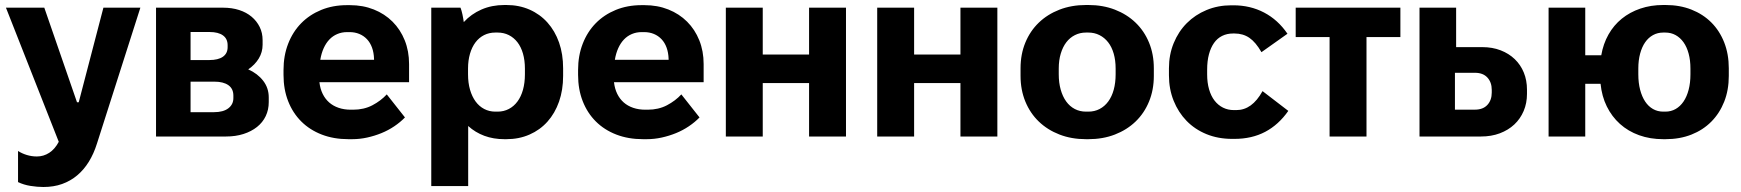

<svg xmlns="http://www.w3.org/2000/svg" viewBox="-20 -551 7029 775"><path d="M155 203.8Q196.8 203.8 230.6 191.7Q264.4 179.6 291.5 156.9Q318.6 134.2 338.6 101.8Q358.6 69.4 371.6 27.8L546.6 -520H397.4L297.8 -138.2H290.8L158.8 -520H4L217.2 21.4Q201.4 51.2 178.6 65.9Q155.8 80.6 128.8 80.6Q108.2 80.6 88.6 74.7Q69 68.8 52.8 58.4V184Q75.6 195 103 199.4Q130.4 203.8 155 203.8Z M609.8 0H892.2Q931.2 0 962.9 -10.2Q994.6 -20.4 1017.5 -38.6Q1040.4 -56.8 1052.6 -82.4Q1064.8 -108 1064.8 -138.8V-157.8Q1064.8 -195.8 1042.4 -224.9Q1020 -254 982 -271Q1009.2 -289.6 1024.6 -315Q1040 -340.4 1040 -370.6V-388.8Q1040 -418.2 1028.2 -442.1Q1016.4 -466 995.6 -483.5Q974.8 -501 945.5 -510.5Q916.2 -520 880.2 -520H609.8ZM749.2 -98.2V-221.4H845.6Q881.6 -221.4 901.8 -207.2Q922 -193 922 -165.2V-155Q922 -129.4 901.6 -113.8Q881.2 -98.2 843.8 -98.2ZM749.2 -308.6V-421.8H825.8Q861.2 -421.8 880 -408.1Q898.8 -394.4 898.8 -368.6V-360.6Q898.8 -335.4 879.8 -322Q860.8 -308.6 824.8 -308.6Z M1386 10.8H1401.8Q1432 10.8 1462 4.2Q1492 -2.4 1519.7 -13.7Q1547.4 -25 1571.7 -41.4Q1596 -57.8 1614.6 -77L1541.2 -170Q1517.4 -144.2 1483.3 -126.2Q1449.2 -108.2 1405.4 -108.2H1396Q1369 -108.2 1346.8 -115.8Q1324.6 -123.4 1308.5 -137.6Q1292.4 -151.8 1282.4 -172.3Q1272.4 -192.8 1269.4 -218.6V-219.2H1631.2V-292.6Q1631.2 -344.6 1613.7 -388.2Q1596.2 -431.8 1564.5 -463.5Q1532.8 -495.2 1488.9 -512.7Q1445 -530.2 1392.6 -530.2H1380.4Q1323.6 -530.2 1276.5 -510.9Q1229.4 -491.6 1195.6 -457.1Q1161.8 -422.6 1143.1 -374.4Q1124.4 -326.2 1124.4 -268.4V-248.8Q1124.4 -190.4 1143.1 -142.6Q1161.8 -94.8 1196.2 -60.6Q1230.6 -26.4 1278.9 -7.8Q1327.2 10.8 1386 10.8ZM1272.8 -309.6Q1277.2 -336 1286.6 -356.7Q1296 -377.4 1309.7 -391.7Q1323.4 -406 1341.6 -413.7Q1359.8 -421.4 1381.4 -421.4H1390.8Q1412.4 -421.4 1430.3 -414Q1448.2 -406.6 1461.3 -392.7Q1474.4 -378.8 1481.7 -358.7Q1489 -338.6 1489.8 -313.2V-309.6Z M1720.8 200H1869.8V-42.4Q1898.4 -16.4 1935.1 -2.8Q1971.8 10.8 2015.8 10.8H2024.2Q2075 10.8 2117.3 -7.8Q2159.7 -26.3 2189.9 -60.1Q2220.1 -93.9 2236.6 -140.9Q2253 -187.8 2253 -244.6V-275.4Q2253 -332.7 2236.6 -379.4Q2220.1 -426.2 2189.9 -459.9Q2159.7 -493.7 2117.3 -512.3Q2075 -530.8 2024.2 -530.8H2015.8Q1965.2 -530.8 1923.5 -512.6Q1881.8 -494.4 1852 -461.8Q1850 -477 1846.6 -492.9Q1843.2 -508.8 1838.8 -520H1720.8ZM1979.4 -100.4Q1954.9 -100.4 1934.5 -111.1Q1914.2 -121.7 1899.8 -141.3Q1885.4 -160.8 1877.3 -188.7Q1869.2 -216.6 1869.2 -251.2V-274.2Q1869.2 -306.9 1877.1 -334.1Q1885 -361.2 1899.4 -380.2Q1913.8 -399.1 1934.1 -409.4Q1954.5 -419.6 1979.4 -419.6H1988.6Q2013.3 -419.6 2033.8 -409.4Q2054.2 -399.1 2068.7 -380.4Q2083.2 -361.6 2091 -334.5Q2098.8 -307.3 2098.8 -274.2V-251.2Q2098.8 -216.6 2091 -188.7Q2083.2 -160.8 2068.7 -141.3Q2054.2 -121.7 2033.8 -111.1Q2013.3 -100.4 1988.6 -100.4Z M2575 10.8H2590.8Q2621 10.8 2651 4.2Q2681 -2.4 2708.7 -13.7Q2736.4 -25 2760.7 -41.4Q2785 -57.8 2803.6 -77L2730.2 -170Q2706.4 -144.2 2672.3 -126.2Q2638.2 -108.2 2594.4 -108.2H2585Q2558 -108.2 2535.8 -115.8Q2513.6 -123.4 2497.5 -137.6Q2481.4 -151.8 2471.4 -172.3Q2461.4 -192.8 2458.4 -218.6V-219.2H2820.2V-292.6Q2820.2 -344.6 2802.7 -388.2Q2785.2 -431.8 2753.5 -463.5Q2721.8 -495.2 2677.9 -512.7Q2634 -530.2 2581.6 -530.2H2569.4Q2512.6 -530.2 2465.5 -510.9Q2418.4 -491.6 2384.6 -457.1Q2350.8 -422.6 2332.1 -374.4Q2313.4 -326.2 2313.4 -268.4V-248.8Q2313.4 -190.4 2332.1 -142.6Q2350.8 -94.8 2385.2 -60.6Q2419.6 -26.4 2467.9 -7.8Q2516.2 10.8 2575 10.8ZM2461.8 -309.6Q2466.2 -336 2475.6 -356.7Q2485 -377.4 2498.7 -391.7Q2512.4 -406 2530.6 -413.7Q2548.8 -421.4 2570.4 -421.4H2579.8Q2601.4 -421.4 2619.3 -414Q2637.2 -406.6 2650.3 -392.7Q2663.4 -378.8 2670.7 -358.7Q2678 -338.6 2678.8 -313.2V-309.6Z M2909.8 0H3058.8V-215.8H3245.8V0H3394.8V-520H3245.8V-330.8H3058.8V-520H2909.8Z M3520.8 0H3669.8V-215.8H3856.8V0H4005.8V-520H3856.8V-330.8H3669.8V-520H3520.8Z M4363.4 10.8H4373.4Q4431.8 10.8 4480.3 -8Q4528.8 -26.8 4563.8 -60.5Q4598.8 -94.2 4618.1 -141.3Q4637.4 -188.4 4637.4 -244.6V-275.4Q4637.4 -332 4618.1 -378.9Q4598.8 -425.8 4563.8 -459.5Q4528.8 -493.2 4480.3 -512Q4431.8 -530.8 4373.4 -530.8H4363.4Q4305 -530.8 4256.5 -512Q4208 -493.2 4173 -459.5Q4138 -425.8 4118.7 -378.9Q4099.4 -332 4099.4 -275.4V-244.6Q4099.4 -188.4 4118.7 -141.3Q4138 -94.2 4173 -60.5Q4208 -26.8 4256.5 -8Q4305 10.8 4363.4 10.8ZM4363.8 -100.4Q4338.8 -100.4 4318.4 -111Q4298 -121.6 4283.7 -141.4Q4269.4 -161.2 4261.5 -189.1Q4253.6 -217 4253.6 -251.2V-274.2Q4253.6 -307.6 4261.7 -334.6Q4269.8 -361.6 4284.1 -380.3Q4298.4 -399 4318.8 -409.3Q4339.2 -419.6 4363.8 -419.6H4373Q4397.6 -419.6 4418 -409.3Q4438.4 -399 4453 -380.3Q4467.6 -361.6 4475.4 -334.6Q4483.2 -307.6 4483.2 -274.2V-251.2Q4483.2 -217 4475.6 -189.1Q4468 -161.2 4453.4 -141.4Q4438.8 -121.6 4418.4 -111Q4398 -100.4 4373 -100.4Z M4953.6 9.6H4962.8Q5033 9.6 5087 -18.9Q5141 -47.4 5180.2 -103.4L5076.2 -183.2Q5054.6 -144.4 5028.4 -125.5Q5002.2 -106.6 4970 -106.6H4961.2Q4936.4 -106.6 4916.5 -116.6Q4896.6 -126.6 4882.4 -145Q4868.2 -163.4 4860.4 -190.3Q4852.6 -217.2 4852.6 -250.6V-269.4Q4852.6 -305 4859.9 -332Q4867.2 -359 4880.4 -377.7Q4893.6 -396.4 4913.1 -406.1Q4932.6 -415.8 4957 -415.8H4963.4Q4997.6 -415.8 5023.2 -398.2Q5048.8 -380.6 5071.8 -340.4L5176.8 -414.8Q5138.2 -471.2 5082.4 -500.4Q5026.6 -529.6 4958.4 -529.6H4949.8Q4896.2 -529.6 4850.2 -510.5Q4804.2 -491.4 4770.5 -457.6Q4736.8 -423.8 4717.6 -377Q4698.4 -330.2 4698.4 -275.4V-247Q4698.4 -191.6 4717.3 -144.5Q4736.2 -97.4 4769.7 -63Q4803.2 -28.6 4850 -9.5Q4896.8 9.6 4953.6 9.6Z M5346.8 0H5495.8V-401.4H5632.6V-520H5210V-401.4H5346.8Z M5709.8 0H5957.8Q5999.8 0 6034 -12.9Q6068.2 -25.8 6092.5 -48.6Q6116.8 -71.4 6130.2 -103Q6143.6 -134.6 6143.6 -171.8V-189Q6143.6 -226.8 6130.8 -258.1Q6118 -289.4 6094.3 -312.2Q6070.6 -335 6037.3 -347.9Q6004 -360.8 5963.2 -360.8H5857.6V-520H5709.8ZM5852.8 -108.4V-257.2H5933.4Q5966.2 -257.2 5983.8 -238Q6001.4 -218.8 6001.4 -188.2V-177.4Q6001.4 -146.8 5983.8 -127.6Q5966.2 -108.4 5933.4 -108.4Z M6693.4 10.8H6703Q6760.4 10.8 6807.3 -7.7Q6854.2 -26.2 6887.7 -60Q6921.2 -93.8 6939.7 -140.6Q6958.2 -187.4 6958.2 -244.6V-275.4Q6958.2 -332.6 6939.7 -379.7Q6921.2 -426.8 6887.7 -460.3Q6854.2 -493.8 6807.3 -512.3Q6760.4 -530.8 6703 -530.8H6693.4Q6643.6 -530.8 6601.1 -516.3Q6558.6 -501.8 6526.2 -475.5Q6493.8 -449.2 6472.6 -411.7Q6451.4 -374.2 6443.4 -327.8H6378.8V-520H6230.8V0H6378.8V-212.8H6440.6Q6445.6 -162.4 6465.8 -121.4Q6486 -80.4 6518.9 -50.8Q6551.8 -21.2 6596.2 -5.2Q6640.6 10.8 6693.4 10.8ZM6693.8 -100.4Q6670.8 -100.4 6652.2 -111Q6633.6 -121.6 6620.6 -141.2Q6607.6 -160.8 6600.3 -188.7Q6593 -216.6 6593 -251.2V-274.2Q6593 -307.6 6600.3 -334.6Q6607.6 -361.6 6620.6 -380.3Q6633.6 -399 6652.2 -409.3Q6670.8 -419.6 6693.8 -419.6H6702Q6725 -419.6 6743.6 -409.3Q6762.2 -399 6775.5 -380.3Q6788.8 -361.6 6796.1 -334.6Q6803.4 -307.6 6803.4 -274.2V-251.2Q6803.4 -216.6 6796.1 -188.7Q6788.8 -160.8 6775.5 -141.2Q6762.2 -121.6 6743.6 -111Q6725 -100.4 6702 -100.4Z"/></svg>

Font: Fixel Variable
Style: Regular
Weight: 100
Width: 3
Designer: AlfaBravo + MacPaw
Foundry: Kyrylo Tkachov, Marchela Mozhyna, Serhii Makarenko, Maria Weinstein, Zakhar Kryvoshyya
Version: Version 1.211